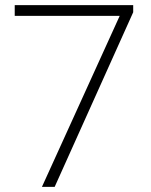

<svg xmlns="http://www.w3.org/2000/svg" viewBox="-20 -731 592 751"><path d="M501 -683.1 193.8 0H144L448.2 -668.9H37.6V-710.9H501Z"/></svg>

Font: Heebo ExtraLight
Style: Regular
Weight: 250
Designer: Oded Ezer
Foundry: Ezer Type House
Version: Version 3.100